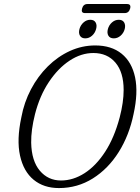

<svg xmlns="http://www.w3.org/2000/svg" viewBox="-20 -942 713 976"><path d="M464 -711Q546.5 -711 598.5 -668.8Q650.5 -626.5 666.8 -548.5Q683 -470.5 659 -362.5Q637 -254.5 583.5 -169.2Q530 -84 452 -35Q374 14 279.5 14Q202.5 14 151 -28.2Q99.5 -70.5 81.8 -151Q64 -231.5 88.5 -345.5Q102.5 -422 137.5 -488.2Q172.5 -554.5 223 -604.5Q273.5 -654.5 335.2 -682.8Q397 -711 464 -711ZM290 -24.5Q352 -24.5 410 -61.8Q468 -99 514.5 -170.5Q561 -242 588.5 -345.5Q608.5 -422.5 608.5 -484.5Q608.5 -574.5 567 -623.5Q525.5 -672.5 454.5 -672.5Q392.5 -672.5 333.8 -633.8Q275 -595 228.5 -525.2Q182 -455.5 158 -362Q137.5 -281 138.5 -216.5Q140.5 -124 182.5 -74.2Q224.5 -24.5 290 -24.5ZM413.5 -747Q394.5 -747 386.5 -760.5Q378.5 -774 384 -794.5Q389.5 -814.5 404.8 -828Q420 -841.5 439 -841.5Q458 -841.5 466 -828Q474 -814.5 468.5 -794.5Q463 -774 447.8 -760.5Q432.5 -747 413.5 -747ZM558.5 -747Q539 -747 531 -760.5Q523 -774 528.5 -794.5Q534 -814.5 549.2 -828Q564.5 -841.5 584 -841.5Q603 -841.5 611 -828Q619 -814.5 614 -794.5Q608.5 -774 593 -760.5Q577.5 -747 558.5 -747ZM397 -898Q403 -921.5 424.5 -921.5H626Q647.5 -921.5 641.5 -898.5Q635 -875.5 614 -875.5H412Q391 -875.5 397 -898Z"/></svg>

Font: Fraunces 144pt S100 Light
Style: Italic
Weight: 300
Italic angle: -16°
Version: Version 1.000; ttfautohint (v1.8.3)